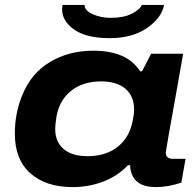

<svg xmlns="http://www.w3.org/2000/svg" viewBox="-20 -744 794 776"><path d="M422.9 -589.8Q329.1 -589.8 280 -624.3Q231 -658.7 231 -706.1Q231 -712.4 232.9 -724.1H321.8Q322.3 -700.7 355.2 -686.3Q388.2 -671.9 428.2 -671.9Q479.5 -671.9 512.5 -688.5Q545.4 -705.1 553.2 -724.1H643.1Q633.8 -672.4 574.7 -631.1Q515.6 -589.8 422.9 -589.8ZM273.9 12.2Q165.5 12.2 102.8 -43.5Q40 -99.1 40 -204.1Q40 -286.6 69.8 -358.9Q105.5 -447.8 181.9 -493.4Q258.3 -539.1 356.9 -539.1Q493.7 -539.1 545.9 -456.1H554.2L590.8 -526.9H720.2L698.2 -401.9Q649.9 -133.8 649.9 -127.9Q649.9 -102.1 678.2 -102.1H730L712.9 -5.9Q660.2 12.2 608.9 12.2Q542 12.2 518.1 -28.8Q505.9 -52.2 505.9 -76.2H497.1Q455.6 -32.2 397 -10Q338.4 12.2 273.9 12.2ZM334 -112.8Q408.7 -112.8 456.8 -151.6Q504.9 -190.4 517.1 -259.8Q522 -283.7 522 -300.8Q522 -355 487.3 -385Q452.6 -415 388.2 -415Q314.9 -415 267.1 -376.7Q219.2 -338.4 208 -271Q203.1 -238.8 203.1 -223.1Q203.1 -170.9 237.1 -141.8Q271 -112.8 334 -112.8Z"/></svg>

Font: Archivo Expanded
Style: Bold Italic
Weight: 700
Width: 7
Italic angle: -10°
Designer: Hector Gatti
Foundry: Omnibus-Type
Version: Version 2.001